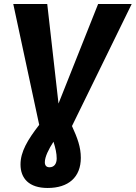

<svg xmlns="http://www.w3.org/2000/svg" viewBox="-20 -713 675 955"><path d="M635 -693H468L271 -198L215 -693H46L175 -92C117 -17 82 42 82 105C82 174 124 222 217 222C320 222 382 169 382 72C382 18 365 -27 338 -86ZM262 75C262 101 250 119 226 119C211 119 203 110 203 94C203 67 222 29 246 -8C256 23 262 50 262 75Z"/></svg>

Font: Fira Sans
Style: Bold Italic
Weight: 700
Italic angle: -8°
Designer: bBox Type GmbH & Carrois Corporate GbR & Edenspiekermann AG
Foundry: bBox Type GmbH & Carrois Corporate GbR & Edenspiekermann AG
Version: Version 4.301;PS 004.301;hotconv 1.0.88;makeotf.lib2.5.64775